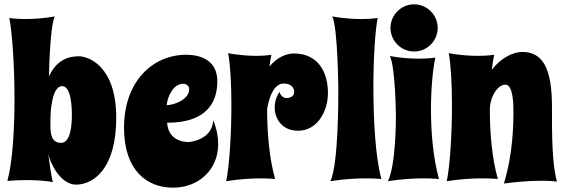

<svg xmlns="http://www.w3.org/2000/svg" viewBox="-20 -829 2607 887"><path d="M14 7C14 7 52 3 104 3C140 3 184 5 225 12C218 -1 207 -91 203 -118C220 -50 271 24 331 24C413 24 517 -51 517 -285C517 -523 390 -569 344 -569C276 -569 233 -534 206 -476C208 -564 215 -717 233 -753C181 -744 135 -741 99 -741C52 -741 23 -746 23 -746C36 -681 47 -529 47 -373C47 -229 38 -80 14 7ZM213 -275C213 -316 220 -431 267 -431C309 -431 312 -333 312 -298C312 -262 309 -169 262 -169C218 -169 213 -211 213 -246C213 -251 213 -257 213 -275Z M984 -454C984 -544 916 -576 840 -576C688 -576 553 -456 553 -239C553 -38 662 38 779 38C899 38 988 -46 988 -163C988 -195 982 -232 965 -274C961 -181 854 -173 854 -173C853 -173 759 -166 752 -262C935 -262 984 -356 984 -454ZM750 -343C754 -384 781 -442 826 -442C842 -442 854 -432 854 -417C854 -370 787 -344 750 -343Z M1291 -443C1331 -443 1339 -418 1339 -404C1339 -389 1327 -376 1303 -376C1303 -376 1280 -376 1271 -404C1257 -384 1249 -358 1249 -332C1249 -283 1281 -225 1357 -225C1445 -225 1495 -313 1495 -400C1495 -490 1454 -582 1337 -582C1302 -582 1259 -563 1225 -522C1227 -542 1230 -560 1234 -576C1234 -576 1208 -571 1164 -571C1130 -571 1086 -574 1034 -583C1044 -532 1049 -440 1049 -342C1049 -210 1040 -65 1025 8C1089 -2 1143 -5 1183 -5C1226 -5 1251 -2 1251 -2C1224 -97 1214 -216 1214 -326C1226 -395 1251 -443 1291 -443Z M1742 -2C1715 -99 1705 -269 1705 -425C1705 -561 1713 -688 1725 -746C1725 -746 1696 -741 1649 -741C1613 -741 1567 -744 1515 -753C1541 -702 1543 -412 1543 -412C1543 -383 1544 -66 1506 8C1570 -2 1627 -5 1669 -5C1714 -5 1742 -2 1742 -2Z M2008 -2C1981 -99 1971 -217 1971 -324C1971 -418 1979 -505 1991 -563C1991 -563 1962 -558 1915 -558C1879 -558 1833 -561 1781 -570C1807 -519 1809 -294 1809 -294C1809 -275 1809 -66 1772 8C1836 -2 1893 -5 1935 -5C1980 -5 2008 -2 2008 -2ZM1784 -700C1784 -640 1833 -591 1893 -591C1953 -591 2002 -640 2002 -700C2002 -760 1953 -809 1893 -809C1833 -809 1784 -760 1784 -700Z M2553 10C2529 -77 2530 -214 2530 -336C2530 -514 2487 -589 2393 -589C2350 -589 2295 -562 2252 -507C2255 -533 2259 -556 2263 -576C2263 -576 2234 -571 2187 -571C2151 -571 2105 -574 2053 -583C2063 -532 2068 -440 2068 -342C2068 -210 2059 -65 2044 8C2108 -2 2165 -5 2207 -5C2252 -5 2280 -2 2280 -2C2253 -96 2243 -214 2243 -322C2243 -382 2279 -438 2315 -438C2352 -438 2352 -340 2352 -311C2352 -180 2336 -75 2308 19C2349 13 2420 6 2482 6C2508 6 2533 7 2553 10Z"/></svg>

Font: Spicy Rice
Style: Regular
Weight: 400
Designer: Astigmatic (AOETI)
Foundry: Astigmatic (AOETI)
Version: Version 1.000